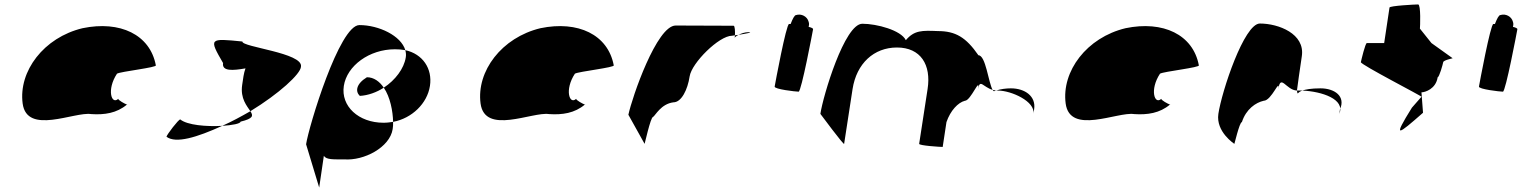

<svg xmlns="http://www.w3.org/2000/svg" viewBox="-20 -662 6856 865"><path d="M82 -196C101 -52 316 -160 391 -148C450 -144 506 -152 552 -191C544 -193 510 -212 513 -217C483 -188 459 -257 507 -330C523 -340 690 -358 682 -368C656 -506 521 -570 352 -535C177 -493 63 -341 82 -196ZM513 -218V-217ZM553 -192 552 -191C554 -191 554 -191 553 -190Z M730 -46C772 -14 867 -43 981 -95C910 -91 824 -98 792 -124C784 -124 732 -56 730 -46ZM985 -378C979 -340 1029 -344 1086 -354C1078 -333 1075 -306 1071 -279C1062 -218 1093 -184 1108 -161C1236 -239 1335 -329 1336 -362C1346 -424 1068 -450 1072 -475C923 -490 920 -490 985 -378ZM981 -95C1028 -98 1063 -105 1064 -114C1121 -128 1122 -140 1108 -161C1066 -137 1024 -114 981 -95Z M1359 -12 1418 183 1439 40C1450 58 1482 56 1530 56C1620 63 1736 2 1749 -80C1751 -90 1751 -101 1751 -113C1737 -111 1724 -109 1708 -109C1595 -109 1515 -184 1529 -275C1543 -366 1644 -440 1759 -440C1776 -440 1790 -439 1806 -436C1787 -501 1687 -549 1599 -549C1509 -549 1371 -92 1359 -12ZM1601 -230C1638 -232 1677 -246 1709 -267C1690 -295 1664 -314 1633 -314C1584 -284 1580 -250 1601 -230ZM1709 -267C1738 -225 1750 -161 1751 -113C1836 -129 1905 -196 1917 -275C1929 -353 1884 -419 1806 -436C1809 -425 1810 -414 1808 -403C1800 -353 1761 -301 1709 -267Z M2145 -196C2164 -52 2379 -160 2454 -148C2513 -144 2569 -152 2615 -191C2607 -193 2573 -212 2576 -217C2546 -188 2522 -257 2570 -330C2586 -340 2753 -358 2745 -368C2719 -506 2584 -570 2415 -535C2240 -493 2126 -341 2145 -196ZM2576 -218V-217ZM2616 -192 2615 -191C2617 -191 2617 -191 2616 -190Z M2811 -145 2884 -14C2883 -6 2911 -135 2922 -135C2933 -142 2958 -194 3014 -201C3050 -201 3078 -258 3087 -318C3096 -378 3219 -501 3278 -501C3278 -501 3283 -502 3291 -503C3292 -520 3291 -546 3285 -546C3285 -546 3122 -547 3024 -547C2939 -547 2828 -225 2811 -145ZM3291 -503C3291 -498 3290 -494 3290 -491C3290 -494 3297 -500 3307 -505C3301 -504 3296 -504 3291 -503ZM3307 -505C3338 -510 3378 -517 3351 -517C3335 -517 3319 -511 3307 -505Z M3470 -272C3468 -260 3565 -249 3578 -249C3590 -249 3641 -518 3643 -530C3644 -534 3636 -538 3623 -541C3625 -548 3626 -556 3623 -564C3617 -588 3590 -602 3566 -594C3560 -594 3551 -578 3542 -554H3535C3522 -554 3472 -284 3470 -272Z M3676 -149C3676 -149 3782 -6 3783 -14L3821 -261C3839 -376 3917 -448 4021 -448C4128 -448 4176 -370 4159 -261L4121 -14C4120 -6 4216 0 4227 0L4244 -112C4262 -164 4296 -200 4327 -208C4354 -208 4396 -320 4387 -261C4394 -309 4410 -269 4452 -257C4433 -290 4421 -413 4388 -413C4332 -494 4285 -522 4205 -522C4134 -525 4099 -526 4061 -481C4039 -526 3930 -555 3865 -555C3785 -555 3688 -230 3676 -149ZM4452 -257C4454 -254 4456 -252 4458 -251L4467 -254ZM4467 -254H4476C4536 -254 4645 -205 4636 -149L4639 -170C4648 -228 4598 -264 4534 -264C4513 -264 4489 -261 4467 -254Z M4781 -196C4800 -52 5015 -160 5090 -148C5149 -144 5205 -152 5251 -191C5243 -193 5209 -212 5212 -217C5182 -188 5158 -257 5206 -330C5222 -340 5389 -358 5381 -368C5355 -506 5220 -570 5051 -535C4876 -493 4762 -341 4781 -196ZM5212 -218V-217ZM5252 -192 5251 -191C5253 -191 5253 -191 5252 -190Z M5469 -149C5457 -68 5541 -14 5541 -14C5540 -6 5564 -112 5575 -112C5594 -171 5638 -200 5673 -208C5709 -208 5747 -314 5739 -261C5750 -331 5774 -256 5823 -254C5827 -281 5835 -346 5845 -409C5860 -510 5740 -556 5656 -556C5585 -556 5484 -250 5469 -149ZM5823 -254C5824 -246 5825 -242 5827 -241C5826 -237 5826 -246 5847 -254ZM5847 -254C5862 -259 5886 -264 5929 -264C5993 -264 6043 -228 6017 -170L6014 -149C6041 -215 5936 -250 5847 -254Z M6111 -382C6109 -371 6392 -226 6384 -226L6341 -177C6252 -34 6277 -54 6391 -154L6384 -246C6400 -246 6449 -261 6457 -314C6464 -314 6480 -371 6482 -382C6484 -392 6531 -400 6524 -400L6429 -468L6377 -533C6378 -540 6382 -642 6369 -642C6356 -642 6241 -636 6240 -628L6216 -468H6138C6131 -468 6113 -392 6111 -382Z M6643 -272C6641 -260 6738 -249 6751 -249C6763 -249 6814 -518 6816 -530C6817 -534 6809 -538 6796 -541C6798 -548 6799 -556 6796 -564C6790 -588 6763 -602 6739 -594C6733 -594 6724 -578 6715 -554H6708C6695 -554 6645 -284 6643 -272Z"/></svg>

Font: Ampere
Style: ExtIta
Weight: 400
Version: Version 1